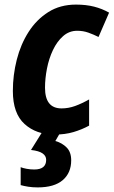

<svg xmlns="http://www.w3.org/2000/svg" viewBox="-20 -576 495 836"><path d="M217 10Q138 10 87 -36Q36 -82 36 -180Q36 -249 53 -316Q70 -383 104.5 -437Q139 -491 190.5 -523.5Q242 -556 311 -556Q355 -556 390 -547Q425 -538 455 -521L409 -415Q387 -426 364.5 -434Q342 -442 316 -442Q281 -442 254.5 -418.5Q228 -395 210.5 -358Q193 -321 184.5 -277.5Q176 -234 176 -194Q176 -104 248 -104Q278 -104 307 -114.5Q336 -125 368 -143V-29Q337 -12 300 -1Q263 10 217 10ZM144 240Q122 240 103 237Q84 234 70 230V152Q80 156 96 159Q112 162 129 162Q181 162 181 120Q181 103 165.5 92Q150 81 115 77L163 0H243L221 38Q250 46 270 66Q290 86 290 122Q290 177 253 208.5Q216 240 144 240Z"/></svg>

Font: Noto Sans SemiCondensed
Style: Bold Italic
Weight: 700
Width: 4
Italic angle: -12°
Designer: Monotype Design Team
Foundry: Monotype Imaging Inc.
Version: Version 2.013; ttfautohint (v1.8.4.7-5d5b)